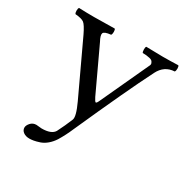

<svg xmlns="http://www.w3.org/2000/svg" viewBox="-163 -621 966 993"><g transform="rotate(30 320.0 -125.0)"><path d="M273.9 160.2Q259.8 182.1 241 198Q222.2 213.9 202.1 220.5Q182.1 227.1 168 229.5Q153.8 231.9 143.1 231.9Q121.1 231.9 106.9 221.4Q92.8 210.9 92.8 194.8Q92.8 181.6 106 166.7Q119.1 151.9 140.1 151.9Q146 151.9 155 153.3Q164.1 154.8 171.9 154.8Q230 154.8 247.1 126Q271 79.1 289.1 34.2Q297.9 12.2 264.2 -60.1L117.2 -374Q95.2 -419.9 81.1 -430.9Q66.9 -441.9 28.8 -444.8Q23.9 -449.7 23.9 -463.9Q23.9 -478 28.8 -481.9Q72.8 -480 119.1 -480Q161.1 -480 241.2 -481.9Q246.1 -478 246.1 -464.1Q246.1 -450.2 241.2 -444.8Q202.1 -440.9 197.5 -428Q192.9 -415 210 -383.8L331.1 -125Q342.3 -102.1 347.7 -101.6Q353 -101.1 362.8 -124L492.2 -403.8Q498 -413.6 495.1 -421.4Q492.2 -429.2 487.5 -433.6Q482.9 -438 471.9 -440.4Q460.9 -442.9 451.9 -443.8Q442.9 -444.8 430.2 -444.8Q426.3 -449.7 426 -463.9Q425.8 -478 430.2 -481.9Q490.2 -480 528.8 -480Q566.9 -480 621.1 -481.9Q626 -478 626 -464.1Q626 -450.2 621.1 -444.8Q561 -441.9 532.2 -384.8Q456.1 -234.9 317.9 74.2Q297.9 121.1 273.9 160.2Z"/></g></svg>

Font: Linux Libertine Mono
Style: Mono
Weight: 400
Designer: Philipp H. Poll
Foundry: Philipp H. Poll
Version: Version 5.1.7 ; ttfautohint (v0.9)